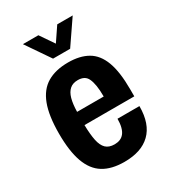

<svg xmlns="http://www.w3.org/2000/svg" viewBox="-180 -819 826 925"><g transform="rotate(-30 233.0 -356.0)"><path d="M237 12Q166 12 120.5 -16Q75 -44 53 -105Q31 -166 31 -263Q31 -363 54 -423.5Q77 -484 123.5 -511.5Q170 -539 240 -539Q305 -539 348.5 -514Q392 -489 413.5 -431.5Q435 -374 435 -276V-238H158Q159 -186 166 -152Q173 -118 190 -101.5Q207 -85 238 -85Q255 -85 268.5 -90.5Q282 -96 291.5 -108Q301 -120 306 -139.5Q311 -159 311 -185H433Q433 -135 420 -98Q407 -61 381.5 -36.5Q356 -12 320 0Q284 12 237 12ZM159 -311H307Q307 -347 303 -371.5Q299 -396 291.5 -412Q284 -428 270.5 -435Q257 -442 238 -442Q210 -442 193 -427Q176 -412 168 -383.5Q160 -355 159 -311ZM96 -724H182L258 -613H212L287 -724H373L282 -591H187Z"/></g></svg>

Font: Archivo Condensed
Style: Bold
Weight: 700
Width: 3
Designer: Hector Gatti
Foundry: Omnibus-Type
Version: Version 2.001